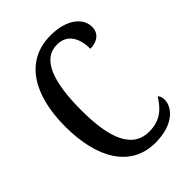

<svg xmlns="http://www.w3.org/2000/svg" viewBox="-213 -826 938 938"><g transform="rotate(-45 256.5 -357.0)"><path d="M300 10C432 10 481 -60 481 -107C481 -122 476 -137 468 -143C438 -95 399 -50 317 -50C203 -50 156 -161 156 -358C156 -551 196 -670 299 -670C375 -670 400 -605 400 -540C451 -540 482 -568 482 -609C482 -671 420 -724 308 -724C134 -724 44 -578 44 -358C44 -137 132 10 300 10Z"/></g></svg>

Font: Noto Serif Tamil ExtraCondensed Medium
Style: Italic
Weight: 500
Width: 2
Italic angle: -12°
Designer: Indian Type Foundry, Tom Grace, and the Monotype Design Team
Foundry: Monotype Imaging Inc.
Version: Version 2.003